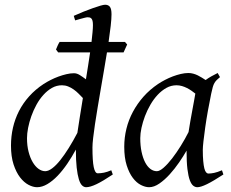

<svg xmlns="http://www.w3.org/2000/svg" viewBox="-20 -762 963 802"><path d="M303.2 -207Q307.6 -236.3 313.5 -273.7Q319.3 -311 326.2 -352.5Q317.9 -361.3 308.3 -370.8Q298.8 -380.4 287.8 -388.2Q276.9 -396 264.6 -400.9Q252.4 -405.8 238.8 -405.8Q216.3 -405.8 197 -394.8Q177.7 -383.8 161.4 -365.7Q145 -347.7 132.3 -324.5Q119.6 -301.3 110.8 -276.6Q102.1 -252 97.4 -228Q92.8 -204.1 92.8 -185.1Q92.8 -153.3 99.4 -127.9Q106 -102.5 116.7 -84.5Q127.4 -66.4 141.1 -56.6Q154.8 -46.9 168.9 -46.9Q182.1 -46.9 198.2 -59.1Q214.4 -71.3 231.7 -93Q249 -114.7 267.3 -144Q285.6 -173.3 303.2 -207ZM451.2 -33.2Q409.7 -5.4 383.1 7.3Q356.4 20 339.8 20Q330.6 20 322.8 12.5Q314.9 4.9 309.3 -13.4Q303.7 -31.7 300.3 -62Q296.9 -92.3 296.9 -137.2Q280.3 -106.4 261 -78.1Q241.7 -49.8 220.7 -27.8Q199.7 -5.9 177.7 7.1Q155.8 20 134.8 20Q118.2 20 99.1 10Q80.1 0 63.7 -21.2Q47.4 -42.5 36.6 -75.4Q25.9 -108.4 25.9 -153.8Q25.9 -192.4 34.2 -228.8Q42.5 -265.1 59.3 -298.1Q76.2 -331.1 101.8 -359.6Q127.4 -388.2 162.1 -411.1Q175.8 -419.9 191.7 -428Q207.5 -436 224.1 -442.1Q240.7 -448.2 257.3 -452.1Q273.9 -456.1 289.1 -456.1Q301.3 -456.1 313.7 -448.2Q326.2 -440.4 338.9 -430.7Q343.8 -460 348.1 -488.3Q352.5 -516.6 356.4 -543H223.1L213.9 -555.2Q216.8 -562.5 220.7 -571.3Q224.6 -580.1 229 -586.9H362.3Q364.7 -608.9 366.5 -627Q368.2 -645 368.2 -657.2Q368.2 -668.5 366.5 -675Q364.7 -681.6 361.6 -684.8Q358.4 -688 354.5 -689Q350.6 -689.9 346.2 -689.9Q341.8 -689.9 333.3 -687.7Q324.7 -685.5 315.9 -683.1Q305.7 -680.2 293.9 -676.8L288.1 -695.8Q308.6 -705.1 329.3 -713.4Q350.1 -721.7 367.9 -728Q385.7 -734.4 399.4 -738.3Q413.1 -742.2 418.9 -742.2Q432.6 -742.2 439.2 -733.4Q445.8 -724.6 445.8 -702.1Q445.8 -683.6 442.4 -653.6Q439 -623.5 433.6 -586.9H502L511.2 -576.2L496.1 -543H426.8Q420.9 -506.3 414.1 -466.8Q407.2 -427.2 400.6 -388.2Q394 -349.1 387.7 -312Q381.3 -274.9 376.7 -242.9Q372.1 -210.9 369.1 -186Q366.2 -161.1 366.2 -146Q366.2 -89.4 371.6 -63.7Q377 -38.1 388.2 -38.1Q400.9 -38.1 414.3 -40.8Q427.7 -43.5 444.8 -50.8Z M767.6 -210.4Q771 -232.4 775.1 -256.1Q779.3 -279.8 783.4 -301.8Q787.6 -323.7 790.8 -342Q793.9 -360.4 795.9 -371.1Q788.6 -377 779.8 -383.1Q771 -389.2 761 -394.3Q751 -399.4 740 -402.6Q729 -405.8 717.3 -405.8Q694.8 -405.8 675 -394.8Q655.3 -383.8 638.4 -365.7Q621.6 -347.7 608.2 -324.5Q594.7 -301.3 585.4 -276.6Q576.2 -252 571 -228Q565.9 -204.1 565.9 -185.1Q565.9 -153.3 571.3 -127.9Q576.7 -102.5 585.9 -84.5Q595.2 -66.4 607.9 -56.6Q620.6 -46.9 635.3 -46.9Q647 -46.9 663.8 -61.8Q680.7 -76.7 699 -100.3Q717.3 -124 735.4 -153.1Q753.4 -182.1 767.6 -210.4ZM913.1 -33.2Q870.6 -5.4 844.5 7.3Q818.4 20 804.2 20Q795.4 20 787.4 13.9Q779.3 7.8 772.9 -9Q766.6 -25.9 762.9 -55.7Q759.3 -85.4 759.3 -132.8Q746.6 -110.4 728.3 -83.7Q710 -57.1 689 -33.9Q668 -10.7 645.8 4.6Q623.5 20 603 20Q586.9 20 568.6 10.7Q550.3 1.5 534.9 -18.8Q519.5 -39.1 509.3 -71Q499 -103 499 -148.9Q499 -187.5 508.1 -224.4Q517.1 -261.2 535.2 -294.9Q553.2 -328.6 579.3 -358.2Q605.5 -387.7 640.1 -411.1Q653.3 -419.9 669.2 -428.2Q685.1 -436.5 701.9 -442.9Q718.8 -449.2 735.4 -453.1Q752 -457 767.1 -457Q777.3 -457 787.1 -454.3Q796.9 -451.7 805.9 -447.3Q814.9 -442.9 823.2 -437.7Q831.5 -432.6 838.9 -427.7Q850.1 -436 862.8 -443.1Q875.5 -450.2 889.2 -457L898.9 -439.9Q890.6 -433.1 885.3 -427.7Q879.9 -422.4 875.7 -415.3Q871.6 -408.2 868.7 -397.9Q865.7 -387.7 862.3 -371.1Q855 -335.9 848.4 -299.1Q841.8 -262.2 837.2 -229.5Q832.5 -196.8 829.8 -171.9Q827.1 -147 827.1 -136.2Q827.1 -108.4 828.9 -89.4Q830.6 -70.3 833.5 -58.8Q836.4 -47.4 840.8 -42.2Q845.2 -37.1 851.1 -37.1Q860.8 -37.1 874.3 -39.8Q887.7 -42.5 907.2 -50.8Z"/></svg>

Font: Gentium Plus Afr
Style: Italic
Weight: 400
Italic angle: -8°
Designer: J. Victor Gaultney, Annie Olsen, Iska Routamaa, Becca Hirsbrunner
Foundry: SIL International
Version: Version 5.000